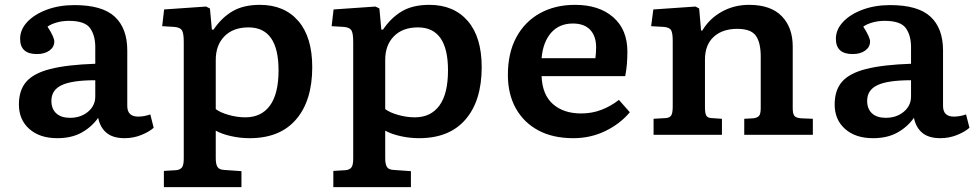

<svg xmlns="http://www.w3.org/2000/svg" viewBox="-20 -556 4025 792"><path d="M216 14Q144 14 101 -24Q58 -62 58 -125Q58 -184 88.5 -219Q119 -254 188 -271.5Q257 -289 373 -293V-362Q373 -410 351.5 -440Q330 -470 264 -470Q237 -470 213 -463Q189 -456 176 -446Q191 -423 197.5 -408Q204 -393 204 -385Q204 -362 184 -347.5Q164 -333 132 -333Q63 -333 63 -396Q63 -434 92.5 -465.5Q122 -497 173 -516Q224 -535 287 -535Q402 -535 453.5 -487Q505 -439 505 -348V-119Q505 -75 550 -75Q574 -75 600 -84L614 -29Q595 -12 562.5 1Q530 14 494 14Q446 14 419.5 -8Q393 -30 385 -70Q358 -32 316.5 -9Q275 14 216 14ZM269 -70Q313 -70 343 -95Q373 -120 373 -158V-225Q278 -225 235 -205Q192 -185 192 -140Q192 -107 212 -88.5Q232 -70 269 -70Z M656 216V149L706 146Q721 145 729.5 136Q738 127 738 98V-383Q738 -419 730.5 -431Q723 -443 699 -445L649 -448L657 -517L830 -529L846 -521L854 -434H861Q894 -483 939 -509.5Q984 -536 1052 -536Q1153 -536 1210.5 -469.5Q1268 -403 1268 -279Q1268 -141 1201.5 -63.5Q1135 14 1010 14Q971 14 933 5.5Q895 -3 870 -17V97Q870 121 877 132.5Q884 144 905 145L976 150V216ZM992 -72Q1058 -72 1093.5 -120.5Q1129 -169 1129 -266Q1129 -443 1005 -443Q942 -443 906 -406.5Q870 -370 870 -309V-106Q888 -92 923 -82Q958 -72 992 -72Z M1355 216V149L1405 146Q1420 145 1428.5 136Q1437 127 1437 98V-383Q1437 -419 1429.5 -431Q1422 -443 1398 -445L1348 -448L1356 -517L1529 -529L1545 -521L1553 -434H1560Q1593 -483 1638 -509.5Q1683 -536 1751 -536Q1852 -536 1909.5 -469.5Q1967 -403 1967 -279Q1967 -141 1900.5 -63.5Q1834 14 1709 14Q1670 14 1632 5.5Q1594 -3 1569 -17V97Q1569 121 1576 132.5Q1583 144 1604 145L1675 150V216ZM1691 -72Q1757 -72 1792.5 -120.5Q1828 -169 1828 -266Q1828 -443 1704 -443Q1641 -443 1605 -406.5Q1569 -370 1569 -309V-106Q1587 -92 1622 -82Q1657 -72 1691 -72Z M2345 14Q2260 14 2200 -18.5Q2140 -51 2107.5 -109.5Q2075 -168 2075 -247Q2075 -338 2110 -402.5Q2145 -467 2207.5 -501.5Q2270 -536 2352 -536Q2451 -536 2509.5 -485Q2568 -434 2568 -343Q2568 -318 2566 -292.5Q2564 -267 2559 -242H2214Q2217 -165 2261 -126.5Q2305 -88 2377 -88Q2422 -88 2461 -103Q2500 -118 2533 -144L2578 -93Q2538 -45 2477 -15.5Q2416 14 2345 14ZM2214 -316H2436Q2439 -338 2439 -361Q2439 -407 2414.5 -433Q2390 -459 2343 -459Q2287 -459 2253.5 -421Q2220 -383 2214 -316Z M2676 0V-66L2727 -69Q2742 -70 2748.5 -79.5Q2755 -89 2755 -117V-388Q2755 -419 2748.5 -431Q2742 -443 2718 -445L2666 -448L2675 -517L2849 -529L2864 -521L2872 -430H2877Q2906 -479 2957 -507.5Q3008 -536 3070 -536Q3159 -536 3204.5 -489.5Q3250 -443 3250 -364V-109Q3250 -90 3255.5 -80Q3261 -70 3284 -68L3333 -66V0H3050V-66L3087 -68Q3104 -70 3111 -78Q3118 -86 3118 -110V-323Q3118 -380 3098 -408.5Q3078 -437 3021 -437Q2960 -437 2924 -404Q2888 -371 2888 -310V-113Q2888 -90 2893 -80Q2898 -70 2914 -69L2958 -66V0Z M3581 14Q3509 14 3466 -24Q3423 -62 3423 -125Q3423 -184 3453.5 -219Q3484 -254 3553 -271.5Q3622 -289 3738 -293V-362Q3738 -410 3716.5 -440Q3695 -470 3629 -470Q3602 -470 3578 -463Q3554 -456 3541 -446Q3556 -423 3562.5 -408Q3569 -393 3569 -385Q3569 -362 3549 -347.5Q3529 -333 3497 -333Q3428 -333 3428 -396Q3428 -434 3457.5 -465.5Q3487 -497 3538 -516Q3589 -535 3652 -535Q3767 -535 3818.5 -487Q3870 -439 3870 -348V-119Q3870 -75 3915 -75Q3939 -75 3965 -84L3979 -29Q3960 -12 3927.5 1Q3895 14 3859 14Q3811 14 3784.5 -8Q3758 -30 3750 -70Q3723 -32 3681.5 -9Q3640 14 3581 14ZM3634 -70Q3678 -70 3708 -95Q3738 -120 3738 -158V-225Q3643 -225 3600 -205Q3557 -185 3557 -140Q3557 -107 3577 -88.5Q3597 -70 3634 -70Z"/></svg>

Font: Literata 7pt SemiBold
Style: Regular
Weight: 600
Designer: Latin by Veronika Burian and Jose Scaglione. Greek by Irene Vlachou. Cyrillic by Vera Evstafieva.
Foundry: TypeTogether
Version: Version 3.002